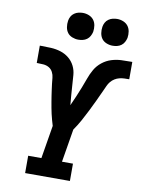

<svg xmlns="http://www.w3.org/2000/svg" viewBox="-102 -1033 822 1102"><g transform="rotate(10 309.0 -481.5)"><path d="M123 0V-101H200L232 -294Q227 -310 222.5 -326.5Q218 -343 214 -360Q210 -377 207 -394Q204 -411 201 -428Q198 -445 195.5 -462Q193 -479 190.5 -496.5Q188 -514 186 -531Q184 -548 182.5 -565.5Q181 -583 173 -598.5Q165 -614 150.5 -622.5Q136 -631 118 -632.5Q100 -634 82 -634Q82 -634 81.5 -634Q81 -634 81 -634H79V-735H81Q82 -735 82.5 -735Q83 -735 83 -735H85Q85 -735 85.5 -735Q86 -735 86 -735Q115 -735 144.5 -733.5Q174 -732 201 -723.5Q228 -715 249.5 -697.5Q271 -680 283.5 -655Q296 -630 298 -601.5Q300 -573 302 -544Q304 -515 306 -486.5Q308 -458 311 -429Q324 -457 335.5 -484.5Q347 -512 358 -539.5Q369 -567 379 -595.5Q389 -624 404 -650Q419 -676 443.5 -695.5Q468 -715 497 -724Q526 -733 554.5 -734Q583 -735 612 -735Q612 -735 612 -735Q612 -735 613 -735H614Q615 -735 616 -735Q617 -735 618 -735V-634H617Q603 -634 589 -633.5Q575 -633 561 -629.5Q547 -626 534 -618Q521 -610 511.5 -598.5Q502 -587 496 -573.5Q490 -560 484 -547Q469 -514 454 -482Q439 -450 423 -418Q407 -386 390 -355Q373 -324 352 -294L320 -101H384V0ZM490 -807Q472 -807 454.5 -814Q437 -821 427 -834.5Q417 -848 414 -866.5Q411 -885 414 -904Q416 -917 422.5 -929Q429 -941 440.5 -949Q452 -957 465 -960Q478 -963 490 -963Q509 -963 526 -956Q543 -949 553.5 -935.5Q564 -922 567 -903.5Q570 -885 567 -866Q564 -853 557.5 -841Q551 -829 540 -821Q529 -813 516 -810Q503 -807 490 -807ZM290 -807Q272 -807 254.5 -814Q237 -821 227 -834.5Q217 -848 214 -866.5Q211 -885 214 -904Q216 -917 222.5 -929Q229 -941 240.5 -949Q252 -957 265 -960Q278 -963 290 -963Q309 -963 326 -956Q343 -949 353.5 -935.5Q364 -922 367 -903.5Q370 -885 367 -866Q364 -853 357.5 -841Q351 -829 340 -821Q329 -813 316 -810Q303 -807 290 -807Z"/></g></svg>

Font: Iosevka Curly Slab ExObl
Style: Bold
Weight: 700
Width: 7
Italic angle: -9°
Monospace: yes
Designer: Belleve Invis
Foundry: Belleve Invis
Version: Version 11.0.0; ttfautohint (v1.8.3)